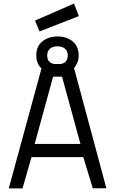

<svg xmlns="http://www.w3.org/2000/svg" viewBox="-20 -1054 644 1074"><path d="M420 -744Q420 -722 413 -704.5Q406 -687 394 -674L575 -1H499L446 -175H156L106 0H29L212 -671Q183 -698 183 -744Q183 -795 217 -822.5Q251 -850 302 -850Q353 -850 386.5 -822.5Q420 -795 420 -744ZM174 -249H430L327 -625H277ZM394 -1034 421 -964 201 -878 176 -939ZM244 -744Q244 -704 282 -696H321Q359 -704 359 -744Q359 -768 343.5 -781.5Q328 -795 302 -795Q275 -795 259.5 -781.5Q244 -768 244 -744Z"/></svg>

Font: TitilliumText22L 400 wt
Style: 400 wt
Weight: 400
Designer: Campivisivi
Foundry: Campivisivi
Version: 1.000